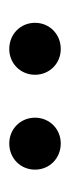

<svg xmlns="http://www.w3.org/2000/svg" viewBox="115 -924 154 425"><g transform="rotate(-90 192.5 -711.0)"><path d="M297 -768C265 -768 240 -743 240 -711C240 -679 265 -654 297 -654C330 -654 355 -679 355 -711C355 -743 330 -768 297 -768ZM88 -768C55 -768 30 -743 30 -711C30 -679 55 -654 88 -654C120 -654 145 -679 145 -711C145 -743 120 -768 88 -768Z"/></g></svg>

Font: Fira Math
Style: Regular
Weight: 400
Designer: Xiangdong Zeng
Foundry: Xiangdong Zeng
Version: Version 0.3.4